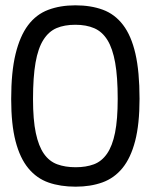

<svg xmlns="http://www.w3.org/2000/svg" viewBox="-20 -691 570 721"><path d="M263 -671Q321 -671 366 -654.5Q411 -638 442 -597.5Q473 -557 488.5 -489.5Q504 -422 504 -320Q504 -225 487.5 -161.5Q471 -98 440 -60Q409 -22 364.5 -6Q320 10 264 10Q207 10 162.5 -5.5Q118 -21 86.5 -59Q55 -97 38.5 -160.5Q22 -224 22 -319Q22 -421 38.5 -488.5Q55 -556 85.5 -596.5Q116 -637 161 -654Q206 -671 263 -671ZM263 -598Q222 -598 192.5 -585.5Q163 -573 143 -541.5Q123 -510 113.5 -456Q104 -402 104 -319Q104 -241 114.5 -191.5Q125 -142 145 -113.5Q165 -85 195 -74Q225 -63 264 -63Q303 -63 332.5 -74Q362 -85 382 -114Q402 -143 412 -192.5Q422 -242 422 -320Q422 -402 412.5 -455.5Q403 -509 383.5 -540.5Q364 -572 334 -585Q304 -598 263 -598Z"/></svg>

Font: Panefresco 400wt
Style: Regular
Weight: 400
Foundry: Campivisivi & Chank Co
Version: Version 1.002